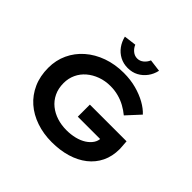

<svg xmlns="http://www.w3.org/2000/svg" viewBox="-215 -1143 1384 1384"><g transform="rotate(45 477.0 -451.5)"><path d="M486 10Q402 10 329 -15Q256 -40 203 -86.5Q150 -133 120 -200Q90 -267 90 -352Q90 -429 120.5 -494.5Q151 -560 206.5 -608.5Q262 -657 337.5 -684Q413 -711 502 -711Q571 -711 630 -695Q689 -679 735.5 -653Q782 -627 811 -595L718 -494Q689 -518 655.5 -536.5Q622 -555 583 -565.5Q544 -576 501 -576Q447 -576 400.5 -559Q354 -542 319 -512Q284 -482 265 -441Q246 -400 246 -352Q246 -297 266.5 -254.5Q287 -212 322.5 -183.5Q358 -155 403.5 -140.5Q449 -126 501 -126Q546 -126 586 -136Q626 -146 655.5 -165Q685 -184 702 -209.5Q719 -235 718 -265L717 -285L738 -253H490V-376H864Q865 -363 866 -348Q867 -333 868 -320Q869 -307 869 -301Q869 -227 841 -169.5Q813 -112 762 -72Q711 -32 641 -11Q571 10 486 10ZM496 -755Q452 -755 416 -774Q380 -793 356 -826Q332 -859 322 -901L416 -913Q426 -888 447.5 -870Q469 -852 496 -852Q523 -852 544.5 -870Q566 -888 576 -913L670 -901Q661 -859 636.5 -826Q612 -793 576.5 -774Q541 -755 496 -755Z"/></g></svg>

Font: Lexend Giga SemiBold
Style: Regular
Weight: 600
Designer: Bonnie Shaver-Troup, Thomas Jockin
Foundry: Lexend
Version: Version 1.007